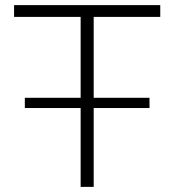

<svg xmlns="http://www.w3.org/2000/svg" viewBox="-20 -730 681 750"><path d="M77 -308V-348H295V-664H35V-710H606V-664H346V-348H564V-308H346V0H295V-308Z"/></svg>

Font: Raleway Light
Style: Regular
Weight: 300
Designer: Matt McInerney, Pablo Impallari, Rodrigo Fuenzalida
Foundry: Matt McInerney, Pablo Impallari, Rodrigo Fuenzalida
Version: Version 4.026